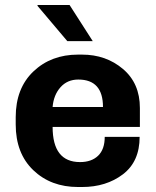

<svg xmlns="http://www.w3.org/2000/svg" viewBox="-20 -740 624 770"><path d="M130 -717 131 -720H259L352 -575H250ZM309 -521Q405 -521 473 -463.5Q541 -406 541 -307V-231H191Q191 -90 301 -90Q347 -90 373.5 -115.5Q400 -141 400 -191H540Q540 -92 473 -41Q406 10 309 10H293Q184 10 113.5 -57.5Q43 -125 43 -241V-270Q43 -386 114 -453.5Q185 -521 293 -521ZM294 -421Q250 -421 222.5 -390Q195 -359 191 -311H393Q393 -421 294 -421Z"/></svg>

Font: Chivo
Style: Bold
Weight: 700
Designer: Hector Gatti
Foundry: Omnibus-Type
Version: Version 1.007;PS 001.007;hotconv 1.0.88;makeotf.lib2.5.64775